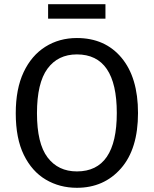

<svg xmlns="http://www.w3.org/2000/svg" viewBox="-20 -882 732 914"><path d="M346 12Q264 12 198 -27Q132 -66 93.5 -144.5Q55 -223 55 -343Q55 -459 92.5 -538.5Q130 -618 196 -659.5Q262 -701 346 -701Q480 -701 558.5 -607Q637 -513 637 -344Q637 -173 556 -80.5Q475 12 346 12ZM346 -66Q536 -66 536 -344Q536 -623 346 -623Q256 -623 206 -555Q156 -487 156 -343Q156 -199 206.5 -132.5Q257 -66 346 -66ZM482 -793H209V-862H482Z"/></svg>

Font: Trujillo
Style: Regular
Weight: 400
Designer: Fira Sans original fonts by bBox Type GmbH, Carrois Corporate GbR, & Edenspiekermann AG / Changes by Cristiano Sobral
Foundry: Fira Sans original fonts by bBox Type GmbH, Carrois Corporate GbR, & Edenspiekermann AG / Changes by Cristiano Sobral
Version: Version 4.301;October 17, 2021;FontCreator 14.0.0.2814 64-bi